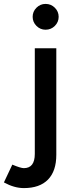

<svg xmlns="http://www.w3.org/2000/svg" viewBox="-78 -747 379 982"><path d="M89 -661Q89 -688 108.5 -707.5Q128 -727 155 -727Q183 -727 202.5 -707.5Q222 -688 222 -661Q222 -634 202.5 -614.5Q183 -595 155 -595Q128 -595 108.5 -614.5Q89 -634 89 -661ZM-15 95Q28 113 44 113Q100 113 100 40V-500H210V45Q210 128 167.5 171.5Q125 215 44 215Q-5 215 -58 186Z"/></svg>

Font: Oak Sans SemiBold
Style: Regular
Weight: 600
Designer: Erik Kennedy, Walven
Foundry: Erik Kennedy, Walven
Version: Version 1.000